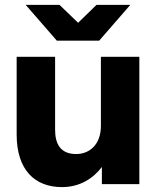

<svg xmlns="http://www.w3.org/2000/svg" viewBox="-20 -752 637 784"><path d="M205 -222V-520H48V-203C48 -58 122 12 233 12C306 12 360 -23 396 -70V0H549V-520H392V-238C392 -160 344 -123 291 -123C225 -123 205 -167 205 -222ZM85 -732 212 -586H385L512 -732H374L299 -659L223 -732Z"/></svg>

Font: Aspekta 750
Style: Regular
Weight: 750
Designer: Ivo Dolenc
Version: Version 2.000